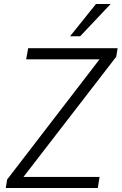

<svg xmlns="http://www.w3.org/2000/svg" viewBox="-20 -948 613 968"><path d="M9 0 16 -43 505 -679 506 -649H112L122 -705H573L566 -662L76 -27V-56H482L473 0ZM333 -765 464 -928H538L384 -765Z"/></svg>

Font: Nunito Sans 10pt SemiCondensed Light
Style: Italic
Weight: 300
Width: 4
Italic angle: -9°
Designer: Vernon Adams
Foundry: Vernon Adams
Version: Version 3.101;gftools[0.9.27]